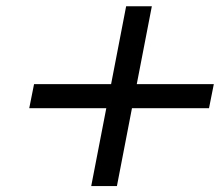

<svg xmlns="http://www.w3.org/2000/svg" viewBox="-20 -687 714 623"><path d="M423.8 -414.1H673.8L658.2 -335.9H408.2L359.4 -83.3H276L324.9 -335.9H74.9L90.5 -414.1H340.5L389.3 -666.7H472.7Z"/></svg>

Font: Monoid
Style: Italic
Weight: 400
Width: 4
Italic angle: -11°
Monospace: yes
Version: Version 0.61